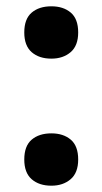

<svg xmlns="http://www.w3.org/2000/svg" viewBox="-20 -576 325 609"><path d="M143 -556Q181 -556 204.5 -536Q228 -516 228 -473Q228 -431 204 -410.5Q180 -390 143 -390Q104 -390 80.5 -410.5Q57 -431 57 -473Q57 -516 80.5 -536Q104 -556 143 -556ZM143 -153Q181 -153 204.5 -133Q228 -113 228 -70Q228 -28 204 -7.5Q180 13 143 13Q104 13 80.5 -7.5Q57 -28 57 -70Q57 -113 80.5 -133Q104 -153 143 -153Z"/></svg>

Font: Noto Sans Arabic
Style: Bold
Weight: 700
Designer: Nadine Chahine
Foundry: Monotype Imaging Inc.
Version: Version 1.001